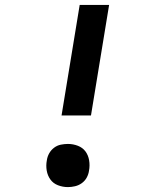

<svg xmlns="http://www.w3.org/2000/svg" viewBox="-20 -755 640 783"><path d="M351 -284H231L305 -735H425ZM257 8Q236 8 216.5 0.5Q197 -7 185.5 -23Q174 -39 170.5 -59.5Q167 -80 171 -101Q173 -116 180.5 -129.5Q188 -143 200.5 -152.5Q213 -162 228 -165Q243 -168 257 -168Q278 -168 297.5 -160.5Q317 -153 328.5 -137.5Q340 -122 343.5 -101Q347 -80 343 -59Q341 -44 333.5 -30.5Q326 -17 313.5 -8Q301 1 286 4.5Q271 8 257 8Z"/></svg>

Font: Iosevka Slab Extended
Style: Bold Italic
Weight: 700
Width: 7
Italic angle: -9°
Monospace: yes
Designer: Belleve Invis
Foundry: Belleve Invis
Version: Version 11.1.0; ttfautohint (v1.8.3)